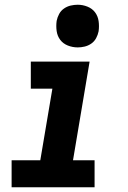

<svg xmlns="http://www.w3.org/2000/svg" viewBox="-20 -790 540 810"><path d="M29 0V-114H150L201 -416H110V-530H358L288 -114H379V0ZM308 -590Q286 -590 266 -598Q246 -606 234 -622Q222 -638 219 -659Q216 -680 219 -702Q222 -717 229.5 -731Q237 -745 250 -754Q263 -763 278 -766.5Q293 -770 308 -770Q329 -770 349 -762Q369 -754 381 -738Q393 -722 396 -701Q399 -680 396 -658Q393 -643 385.5 -629Q378 -615 365 -606Q352 -597 337 -593.5Q322 -590 308 -590Z"/></svg>

Font: iosevka_custom_sans_ss08 Heavy
Style: Italic
Weight: 900
Italic angle: -10°
Designer: Belleve Invis
Foundry: Belleve Invis
Version: Version 10.3.0; ttfautohint (v1.8.3)